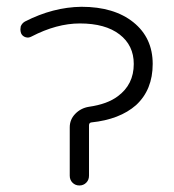

<svg xmlns="http://www.w3.org/2000/svg" viewBox="-20 -576 519 574"><path d="M436.5 -384.8Q436.5 -307.6 386.7 -261.7Q337.9 -218.8 252.9 -210Q246.1 -209 246.1 -201.2V-50.8Q246.1 -38.1 237.8 -29.8Q229.5 -21.5 217.3 -21.5Q205.1 -21.5 196.8 -29.8Q188.5 -38.1 188.5 -50.8V-195.3Q188.5 -218.8 205.1 -235.8Q221.7 -252.9 246.1 -256.8Q300.8 -264.6 332 -288.1Q379.9 -323.2 379.9 -384.8Q379.9 -440.4 337.4 -473.1Q294.9 -505.9 218.8 -505.9Q149.4 -505.9 74.2 -466.8Q65.4 -461.9 56.2 -464.8Q46.9 -467.8 43 -476.6Q41 -482.4 41 -488.3Q41 -492.2 42 -497.1Q45.9 -506.8 54.7 -511.7Q138.7 -554.7 223.6 -555.7Q321.3 -555.7 378.9 -509.3Q436.5 -462.9 436.5 -384.8Z"/></svg>

Font: irohamaru Light
Style: Regular
Weight: 200
Designer: [Source Han Sans]
Ryoko NISHIZUKA  (kana & ideographs); Paul D. Hunt (Latin, Greek & Cyrillic); Wenlong ZHANG  (bopomofo
Version: Version 1.01